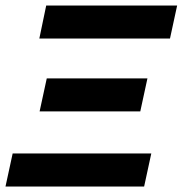

<svg xmlns="http://www.w3.org/2000/svg" viewBox="-22 -678 664 698"><path d="M-2 0 24 -120H528L502 0ZM122 -273 148 -393H514L488 -273ZM121 -538 146 -658H622L596 -538Z"/></svg>

Font: Ysabeau ExtraBold
Style: Italic
Weight: 800
Italic angle: -12°
Designer: Christian Thalmann (Catharsis Fonts)
Version: Version 2.002